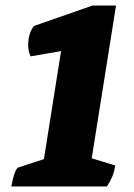

<svg xmlns="http://www.w3.org/2000/svg" viewBox="-20 -675 486 695"><path d="M21 0Q26 -29 33 -48Q40 -67 47 -69L139 -99L201 -490L91 -471Q82 -489 82 -511Q82 -555 103 -581L315 -655H400L312 -102L397 -76Q394 -54 387 -37Q380 -20 367 0Z"/></svg>

Font: Petrona Black
Style: Italic
Weight: 900
Italic angle: -9°
Designer: Ringo R. Seeber
Foundry: Ringo R. Seeber
Version: Version 2.001; ttfautohint (v1.8.3)